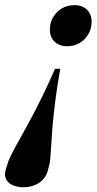

<svg xmlns="http://www.w3.org/2000/svg" viewBox="-98 -524 386 766"><path d="M-76 155.5 -69.5 135Q-66 120.5 -57 101.8Q-48 83 -35 59.2Q-22 35.5 -5 5Q12 -25.5 32 -63.2Q52 -101 74.5 -147.2Q97 -193.5 121.5 -249.5H142.5Q132 -191.5 125.5 -143Q119 -94.5 115 -55.2Q111 -16 109 15Q107 46 105.5 69.2Q104 92.5 102.5 108.8Q101 125 98.5 135L93 155.5Q87.5 177.5 73 192.8Q58.5 208 38.2 215.5Q18 223 -5.5 223Q-27.5 223 -45.8 215.5Q-64 208 -72.8 192.8Q-81.5 177.5 -76 155.5ZM170 -339.5Q138.5 -339.5 119.8 -357.8Q101 -376 101 -405.5Q101 -433.5 114 -455.5Q127 -477.5 149 -490.5Q171 -503.5 199 -503.5Q230.5 -503.5 249 -485.2Q267.5 -467 267.5 -437.5Q267.5 -410 254.5 -387.8Q241.5 -365.5 219.5 -352.5Q197.5 -339.5 170 -339.5Z"/></svg>

Font: Newsreader 60pt SemiBold
Style: Italic
Weight: 600
Italic angle: -17°
Designer: Hugues Gentile
Foundry: Production Type
Version: Version 1.003